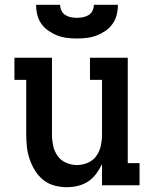

<svg xmlns="http://www.w3.org/2000/svg" viewBox="-20 -770 640 798"><path d="M257 8Q231 8 205.5 1Q180 -6 160 -22Q140 -38 126 -60.5Q112 -83 103.5 -107.5Q95 -132 92 -158Q89 -184 89 -210V-438H40V-530H196V-210Q196 -187 201 -164Q206 -141 219.5 -122Q233 -103 255 -93.5Q277 -84 300 -84Q323 -84 345 -93.5Q367 -103 380.5 -122Q394 -141 399 -164Q404 -187 404 -210V-438H354V-530H511V-92H560V0H404V-88Q394 -67 380 -48Q366 -29 346.5 -16Q327 -3 304 2.5Q281 8 257 8ZM300 -610Q279 -610 258.5 -612.5Q238 -615 218.5 -622.5Q199 -630 181.5 -642Q164 -654 152 -671Q140 -688 135 -708.5Q130 -729 130 -750H230Q230 -737 235.5 -725.5Q241 -714 251.5 -707.5Q262 -701 274.5 -698.5Q287 -696 300 -696Q313 -696 325.5 -698.5Q338 -701 348.5 -707.5Q359 -714 364.5 -725.5Q370 -737 370 -750H470Q470 -729 465 -708.5Q460 -688 448 -671Q436 -654 418.5 -642Q401 -630 381.5 -622.5Q362 -615 341.5 -612.5Q321 -610 300 -610Z"/></svg>

Font: Iosevka Slab Semibold Extended
Style: Regular
Weight: 600
Width: 7
Monospace: yes
Designer: Belleve Invis
Foundry: Belleve Invis
Version: Version 11.1.0; ttfautohint (v1.8.3)